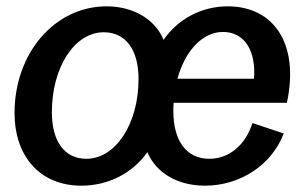

<svg xmlns="http://www.w3.org/2000/svg" viewBox="-20 -573 965 607"><path d="M237 14C321 14 398 -24 446 -92C474 -25 543 14 628 14C739 14 839 -51 877 -151L778 -184C756 -114 704 -71 642 -71C569 -71 528 -128 528 -222C528 -231 528 -239 529 -248H887C927 -434 846 -553 700 -553C616 -553 542 -512 497 -447C471 -512 401 -553 317 -553C153 -553 26 -405 26 -216C26 -78 107 14 237 14ZM253 -71C184 -71 144 -126 144 -218C144 -361 216 -471 308 -471C378 -471 418 -415 418 -323C418 -181 345 -71 253 -71ZM541 -324C565 -412 620 -472 685 -472C752 -472 790 -414 783 -324Z"/></svg>

Font: Ronzino Medium
Style: Italic
Weight: 500
Italic angle: -7.99998°
Designer: Nunzio Mazzaferro
Foundry: Collletttivo
Version: Version 1.000;Glyphs 3.3 (3337)